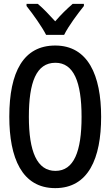

<svg xmlns="http://www.w3.org/2000/svg" viewBox="-20 -961 570 991"><path d="M218 -781H311C333 -826 381 -890 413 -930V-941H355C322 -912 298 -889 265 -851C234 -885 202 -919 175 -941H117V-930C151 -887 196 -824 218 -781ZM265 10C436 10 502 -143 502 -358C502 -573 434 -726 265 -726C102 -726 28 -591 28 -359C28 -146 93 10 265 10ZM266 -79C171 -79 129 -179 129 -358C129 -536 167 -637 266 -637C360 -637 401 -539 401 -358C401 -178 361 -79 266 -79Z"/></svg>

Font: Noto Sans Mono Condensed Medium
Style: Regular
Weight: 500
Width: 3
Designer: Monotype Design Team
Foundry: Monotype Imaging Inc.
Version: Version 2.014